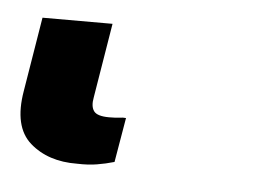

<svg xmlns="http://www.w3.org/2000/svg" viewBox="-35 14 342 260"><g transform="rotate(5 136.5 144.5)"><path d="M77.6 241.2Q38.1 241.7 13.4 220Q-11.2 198.2 -2.9 149.4L13.7 48.3H108.9L92.3 149.4Q89.8 162.1 94.5 168.5Q99.1 174.8 115.2 174.8Q123.5 174.8 128.9 174.1Q134.3 173.3 138.2 173.8L127.9 234.4Q116.2 237.8 104.5 239.7Q92.8 241.7 77.6 241.2Z"/></g></svg>

Font: Inter Tight ExtraBold
Style: Italic
Weight: 800
Italic angle: -9.39999°
Designer: Rasmus Andersson
Foundry: rsms
Version: Version 3.004